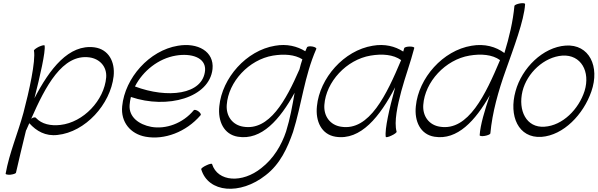

<svg xmlns="http://www.w3.org/2000/svg" viewBox="-20 -831 3698 1188"><path d="M143 -27C149 -41 155 -55 161 -68H162C205 -20 262 13 336 4C508 -14 663 -185 683 -359C693 -450 651 -526 565 -538C406 -559 288 -406 193 -223C227 -357 263 -513 256 -549C255 -554 240 -550 221 -542C203 -533 189 -522 190 -518C202 -455 160 -265 125 -133C91 -8 37 118 15 243C13 248 26 251 44 250C62 248 78 243 79 237C96 163 118 69 141 -24C142 -25 143 -26 143 -27ZM203 -101C198 -108 184 -105 173 -96C261 -296 366 -498 533 -476C598 -467 642 -418 637 -352C625 -210 496 -74 354 -58C294 -51 238 -63 203 -101Z M1221 -118C1226 -122 1220 -133 1208 -142C1197 -150 1184 -154 1179 -149C1111 -67 1006 -30 916 -46C841 -60 776 -106 782 -182C783 -198 786 -214 790 -231C1016 -154 1276 -227 1295 -404C1306 -513 1203 -569 1081 -548C903 -519 753 -348 736 -174C726 -76 787 -2 881 15C996 36 1131 -13 1221 -118ZM1068 -487C1162 -503 1254 -476 1249 -396C1236 -243 1014 -221 815 -296C864 -392 960 -469 1068 -487Z M1880 -539C1876 -530 1872 -522 1869 -514C1818 -545 1755 -561 1682 -548C1504 -519 1354 -348 1337 -174C1327 -81 1365 1 1452 15C1599 39 1712 -92 1803 -257C1789 -177 1775 -97 1750 -17C1722 67 1673 150 1597 209C1479 304 1327 295 1292 184C1291 180 1275 183 1257 192C1239 200 1224 211 1225 216C1268 362 1466 378 1624 253C1714 184 1759 83 1793 -14C1847 -186 1863 -359 1937 -528C1940 -533 1930 -540 1914 -543C1898 -546 1883 -544 1880 -539ZM1486 -47C1419 -57 1378 -112 1383 -182C1393 -325 1520 -462 1669 -487C1737 -498 1803 -494 1851 -464C1844 -443 1838 -423 1833 -402C1749 -209 1646 -21 1486 -47Z M2434 -16C2417 -78 2440 -180 2463 -267C2487 -356 2520 -444 2543 -533C2546 -539 2533 -543 2516 -543C2499 -543 2483 -539 2481 -533C2479 -526 2477 -519 2475 -512C2424 -545 2360 -561 2286 -548C2108 -519 1958 -348 1941 -174C1931 -81 1969 1 2056 15C2212 40 2331 -110 2425 -291C2423 -283 2421 -275 2419 -267C2392 -170 2359 -30 2367 16C2368 20 2384 17 2402 8C2420 0 2435 -11 2434 -16ZM2090 -47C2023 -57 1982 -112 1987 -182C1997 -325 2124 -462 2273 -487C2344 -499 2414 -494 2462 -459C2373 -248 2266 -18 2090 -47Z M3163 -795C3154 -698 3131 -601 3101 -503C3048 -542 2979 -562 2898 -548C2720 -519 2570 -348 2553 -174C2543 -81 2581 1 2668 15C2810 38 2921 -84 3011 -242C2979 -149 2952 -58 2948 5C2947 11 2961 13 2979 10C2997 7 3013 0 3014 -5C3026 -135 3063 -267 3110 -398C3158 -534 3223 -704 3229 -805C3230 -811 3216 -813 3198 -810C3180 -807 3164 -800 3163 -795ZM2702 -47C2635 -57 2594 -112 2599 -182C2609 -325 2736 -462 2885 -487C2956 -499 3026 -494 3074 -459C2985 -248 2878 -18 2702 -47Z M3330 16C3467 6 3590 -123 3639 -265C3693 -419 3626 -559 3480 -549C3339 -539 3209 -410 3170 -267C3127 -114 3187 25 3330 16ZM3213 -267C3241 -380 3347 -479 3460 -487C3575 -494 3634 -388 3597 -268C3561 -155 3461 -54 3349 -47C3237 -39 3184 -147 3213 -267Z"/></svg>

Font: Nupuram ExtraLight Oblique
Style: Regular
Weight: 200
Designer: Santhosh Thottingal (santhosh.thottingal@gmail.com)
Foundry: SMC
Version: Version 1.000